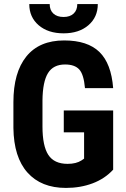

<svg xmlns="http://www.w3.org/2000/svg" viewBox="-20 -921 625 951"><path d="M540.5 -80.6Q499 -35.6 438.7 -12.9Q378.4 9.8 306.6 9.8Q184.1 9.8 116.2 -66.2Q48.3 -142.1 46.4 -287.1V-415Q46.4 -562 110.6 -641.4Q174.8 -720.7 297.9 -720.7Q413.6 -720.7 472.4 -663.6Q531.2 -606.4 540.5 -484.4H400.9Q395 -552.2 372.6 -576.9Q350.1 -601.6 302.2 -601.6Q244.1 -601.6 217.8 -559.1Q191.4 -516.6 190.4 -423.8V-294.9Q190.4 -197.8 219.5 -153.6Q248.5 -109.4 314.9 -109.4Q357.4 -109.4 383.8 -126.5L396.5 -135.3V-265.6H295.9V-374H540.5ZM464.4 -900.9Q464.4 -835.9 417.7 -795.9Q371.1 -755.9 294.9 -755.9Q218.3 -755.9 171.6 -795.9Q125 -835.9 125 -900.9H226.1Q226.1 -870.6 244.4 -853.8Q262.7 -836.9 294.9 -836.9Q326.7 -836.9 344.7 -853.8Q362.8 -870.6 362.8 -900.9Z"/></svg>

Font: Roboto Condensed
Style: Bold
Weight: 700
Designer: Google
Version: Version 2.134; 2016